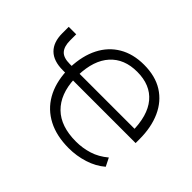

<svg xmlns="http://www.w3.org/2000/svg" viewBox="-145 -969 1232 1232"><g transform="rotate(45 471.0 -352.5)"><path d="M584 8Q473 8 394 -33Q315 -74 271.5 -150Q228 -226 223 -332L238 -319H204Q119 -319 76 -361.5Q33 -404 33 -485V-543H101V-487Q101 -433 125 -406Q149 -379 207 -379H235L223 -367Q227 -474 266.5 -551.5Q306 -629 377.5 -671Q449 -713 547 -713Q650 -713 720.5 -668.5Q791 -624 827.5 -543Q864 -462 864 -354V-319H282L295 -332Q301 -199 374.5 -127Q448 -55 586 -55Q646 -55 702 -72.5Q758 -90 808 -132L836 -76Q787 -34 720.5 -13Q654 8 584 8ZM548 -650Q431 -650 365 -577Q299 -504 295 -367L282 -379H811L795 -352Q795 -498 731.5 -574Q668 -650 548 -650Z"/></g></svg>

Font: Nunito Sans 8pt Light
Style: Regular
Weight: 300
Version: Version 3.101;gftools[0.9.27]